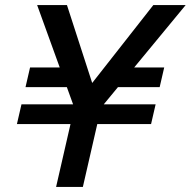

<svg xmlns="http://www.w3.org/2000/svg" viewBox="-20 -740 755 760"><path d="M202 0 274 -314 127 -720H245L361 -362H306L587 -720H715L380 -314L308 0ZM47 -249 65 -327H596L578 -249ZM301 -395H81L99 -473H279ZM470 -473H630L612 -395H406Z"/></svg>

Font: Instrument Sans Medium
Style: Italic
Weight: 500
Italic angle: -13°
Designer: Rodrigo Fuenzalida
Foundry: fragTYPE
Version: Version 1.000;gftools[0.9.28]